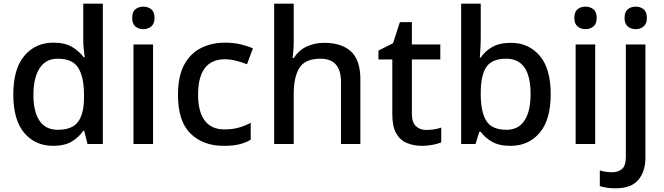

<svg xmlns="http://www.w3.org/2000/svg" viewBox="-20 -780 3599 1040"><path d="M268 10Q171 10 111.5 -60Q52 -130 52 -268Q52 -407 112 -478Q172 -549 270 -549Q331 -549 370 -526Q409 -503 433 -470H439Q437 -483 434 -510Q431 -537 431 -558V-760H537V0H454L436 -72H431Q408 -37 369 -13.5Q330 10 268 10ZM293 -77Q371 -77 403 -120.5Q435 -164 435 -251V-267Q435 -361 404.5 -411.5Q374 -462 292 -462Q227 -462 194 -409.5Q161 -357 161 -266Q161 -175 194 -126Q227 -77 293 -77Z M757 -744Q781 -744 799 -730Q817 -716 817 -683Q817 -651 799 -636.5Q781 -622 757 -622Q731 -622 713.5 -636.5Q696 -651 696 -683Q696 -716 713.5 -730Q731 -744 757 -744ZM809 -539V0H703V-539Z M1192 10Q1080 10 1012 -56.5Q944 -123 944 -266Q944 -366 977 -428Q1010 -490 1068 -519.5Q1126 -549 1200 -549Q1245 -549 1284.5 -539.5Q1324 -530 1350 -518L1318 -432Q1290 -443 1258.5 -451Q1227 -459 1199 -459Q1053 -459 1053 -267Q1053 -175 1089 -127Q1125 -79 1195 -79Q1240 -79 1274.5 -89Q1309 -99 1338 -115V-23Q1309 -6 1275 2Q1241 10 1192 10Z M1571 -557Q1571 -531 1569 -506.5Q1567 -482 1565 -466H1572Q1598 -508 1641.5 -528Q1685 -548 1736 -548Q1831 -548 1881.5 -501Q1932 -454 1932 -351V0H1827V-336Q1827 -462 1716 -462Q1633 -462 1602 -412.5Q1571 -363 1571 -271V0H1465V-760H1571Z M2289 -76Q2310 -76 2332 -79.5Q2354 -83 2370 -89V-9Q2352 -1 2323.5 4.5Q2295 10 2266 10Q2222 10 2185 -5Q2148 -20 2126.5 -57Q2105 -94 2105 -160V-458H2030V-506L2109 -546L2146 -660H2211V-539H2365V-458H2211V-162Q2211 -118 2232.5 -97Q2254 -76 2289 -76Z M2584 -577Q2584 -544 2582 -514Q2580 -484 2579 -468H2584Q2606 -502 2645.5 -525Q2685 -548 2747 -548Q2844 -548 2903.5 -478Q2963 -408 2963 -270Q2963 -131 2903 -60.5Q2843 10 2746 10Q2683 10 2644.5 -12.5Q2606 -35 2584 -66H2576L2556 0H2478V-760H2584ZM2722 -462Q2644 -462 2614 -416.5Q2584 -371 2584 -277V-269Q2584 -176 2613.5 -126.5Q2643 -77 2724 -77Q2788 -77 2821 -127Q2854 -177 2854 -271Q2854 -462 2722 -462Z M3152 -744Q3176 -744 3194 -730Q3212 -716 3212 -683Q3212 -651 3194 -636.5Q3176 -622 3152 -622Q3126 -622 3108.5 -636.5Q3091 -651 3091 -683Q3091 -716 3108.5 -730Q3126 -744 3152 -744ZM3204 -539V0H3098V-539Z M3363 -683Q3363 -716 3380.5 -730Q3398 -744 3424 -744Q3448 -744 3466 -730Q3484 -716 3484 -683Q3484 -651 3466 -636.5Q3448 -622 3424 -622Q3398 -622 3380.5 -636.5Q3363 -651 3363 -683ZM3313 240Q3287 240 3265.5 236.5Q3244 233 3229 228V143Q3245 148 3261 150.5Q3277 153 3297 153Q3328 153 3349 135.5Q3370 118 3370 69V-539H3476V74Q3476 149 3437.5 194.5Q3399 240 3313 240Z"/></svg>

Font: Noto Sans Gurmukhi UI Medium
Style: Regular
Weight: 500
Designer: Jelle Bosma - Monotype Design Team
Foundry: Monotype Imaging Inc.
Version: Version 2.004; ttfautohint (v1.8.4.7-5d5b)